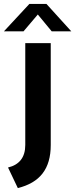

<svg xmlns="http://www.w3.org/2000/svg" viewBox="-31 -720 384 980"><path d="M10 135 60 240C172 212 228 143 228 20V-500H98V20C98 83 68 121 10 135ZM206 -700H119L-11 -560H89L162 -646L233 -560H333Z"/></svg>

Font: Gully SemiBold
Style: Regular
Weight: 600
Designer: jaikishan Patel
Foundry: MagicType
Version: Version 1.000;Glyphs 3.2 (3242)